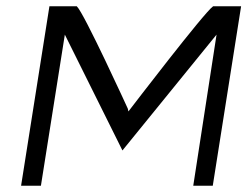

<svg xmlns="http://www.w3.org/2000/svg" viewBox="-20 -595 786 610"><path d="M47 -5H110L186 -485L369 -117L668 -485L594 -5H656L746 -575H657C629 -556 395 -250 395 -250L388 -241L386 -250C386 -250 247 -554 224 -575H137Z"/></svg>

Font: Charger Sport
Style: LitExtObl
Weight: 300
Designer: Jasper
Foundry: Cannot Into Space Fonts
Version: Version 1.1